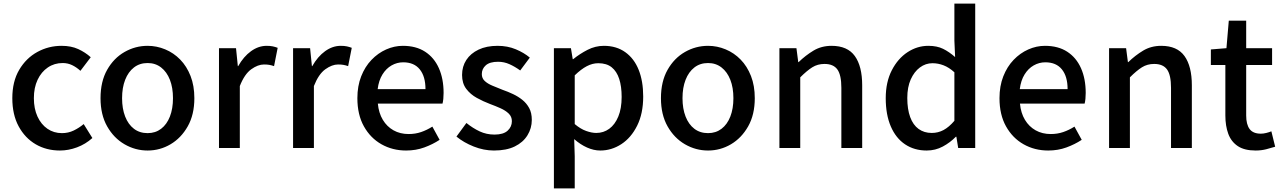

<svg xmlns="http://www.w3.org/2000/svg" viewBox="-20 -817 7076 1060"><path d="M311 14Q236 14 177 -20.5Q118 -55 83 -119.5Q48 -184 48 -275Q48 -367 86 -431.5Q124 -496 186 -530Q248 -564 320 -564Q373 -564 412 -546Q451 -528 481 -501L424 -426Q402 -446 378 -457.5Q354 -469 326 -469Q280 -469 244 -444.5Q208 -420 187.5 -376.5Q167 -333 167 -275Q167 -217 187 -173.5Q207 -130 242 -106Q277 -82 322 -82Q357 -82 387 -96.5Q417 -111 442 -132L490 -55Q452 -21 405 -3.5Q358 14 311 14Z M795 14Q727 14 667.5 -20.5Q608 -55 571.5 -119.5Q535 -184 535 -275Q535 -367 571.5 -431.5Q608 -496 667.5 -530Q727 -564 795 -564Q845 -564 892 -544.5Q939 -525 975 -488Q1011 -451 1032 -397.5Q1053 -344 1053 -275Q1053 -184 1016.5 -119.5Q980 -55 921.5 -20.5Q863 14 795 14ZM795 -82Q838 -82 869.5 -106Q901 -130 918 -173.5Q935 -217 935 -275Q935 -333 918 -376.5Q901 -420 869.5 -444.5Q838 -469 795 -469Q751 -469 719.5 -444.5Q688 -420 671 -376.5Q654 -333 654 -275Q654 -217 671 -173.5Q688 -130 719.5 -106Q751 -82 795 -82Z M1189 0V-551H1283L1293 -452H1295Q1325 -505 1366 -534.5Q1407 -564 1452 -564Q1472 -564 1486 -561Q1500 -558 1513 -553L1493 -452Q1478 -457 1466 -459Q1454 -461 1437 -461Q1404 -461 1367 -434.5Q1330 -408 1304 -342V0Z M1598 0V-551H1692L1702 -452H1704Q1734 -505 1775 -534.5Q1816 -564 1861 -564Q1881 -564 1895 -561Q1909 -558 1922 -553L1902 -452Q1887 -457 1875 -459Q1863 -461 1846 -461Q1813 -461 1776 -434.5Q1739 -408 1713 -342V0Z M2222 14Q2147 14 2086 -20.5Q2025 -55 1989 -119.5Q1953 -184 1953 -275Q1953 -342 1974 -395.5Q1995 -449 2031 -486.5Q2067 -524 2112 -544Q2157 -564 2204 -564Q2277 -564 2327 -531.5Q2377 -499 2403 -440.5Q2429 -382 2429 -304Q2429 -287 2427.5 -271.5Q2426 -256 2423 -245H2066Q2071 -193 2093.5 -155.5Q2116 -118 2152.5 -97.5Q2189 -77 2236 -77Q2273 -77 2305 -88Q2337 -99 2367 -118L2407 -45Q2369 -20 2322.5 -3Q2276 14 2222 14ZM2065 -325H2329Q2329 -395 2297.5 -434Q2266 -473 2206 -473Q2172 -473 2142 -456Q2112 -439 2091.5 -406Q2071 -373 2065 -325Z M2707 14Q2651 14 2595.5 -8Q2540 -30 2500 -63L2555 -138Q2591 -109 2628.5 -91.5Q2666 -74 2710 -74Q2759 -74 2782.5 -95.5Q2806 -117 2806 -148Q2806 -173 2788.5 -190Q2771 -207 2743 -219.5Q2715 -232 2685 -243Q2648 -257 2612.5 -276.5Q2577 -296 2554 -326.5Q2531 -357 2531 -403Q2531 -450 2554.5 -486Q2578 -522 2622 -543Q2666 -564 2727 -564Q2782 -564 2827.5 -545Q2873 -526 2905 -499L2852 -428Q2823 -449 2793 -462.5Q2763 -476 2730 -476Q2684 -476 2662 -456.5Q2640 -437 2640 -408Q2640 -385 2656 -370Q2672 -355 2698.5 -344Q2725 -333 2755 -321Q2784 -311 2812.5 -297.5Q2841 -284 2864 -265.5Q2887 -247 2901.5 -220.5Q2916 -194 2916 -155Q2916 -109 2892 -70Q2868 -31 2822 -8.5Q2776 14 2707 14Z M3038 223V-551H3132L3142 -490H3144Q3181 -520 3224 -542Q3267 -564 3314 -564Q3383 -564 3432 -529Q3481 -494 3506 -431.5Q3531 -369 3531 -284Q3531 -190 3497.5 -123Q3464 -56 3410 -21Q3356 14 3294 14Q3258 14 3221 -2.5Q3184 -19 3150 -49L3153 45V223ZM3272 -83Q3312 -83 3343.5 -106Q3375 -129 3393.5 -173.5Q3412 -218 3412 -282Q3412 -340 3398.5 -381.5Q3385 -423 3357 -445.5Q3329 -468 3283 -468Q3251 -468 3219.5 -451.5Q3188 -435 3153 -401V-132Q3185 -105 3216 -94Q3247 -83 3272 -83Z M3889 14Q3821 14 3761.5 -20.5Q3702 -55 3665.5 -119.5Q3629 -184 3629 -275Q3629 -367 3665.5 -431.5Q3702 -496 3761.5 -530Q3821 -564 3889 -564Q3939 -564 3986 -544.5Q4033 -525 4069 -488Q4105 -451 4126 -397.5Q4147 -344 4147 -275Q4147 -184 4110.5 -119.5Q4074 -55 4015.5 -20.5Q3957 14 3889 14ZM3889 -82Q3932 -82 3963.5 -106Q3995 -130 4012 -173.5Q4029 -217 4029 -275Q4029 -333 4012 -376.5Q3995 -420 3963.5 -444.5Q3932 -469 3889 -469Q3845 -469 3813.5 -444.5Q3782 -420 3765 -376.5Q3748 -333 3748 -275Q3748 -217 3765 -173.5Q3782 -130 3813.5 -106Q3845 -82 3889 -82Z M4283 0V-551H4377L4387 -474H4389Q4427 -511 4471 -537.5Q4515 -564 4571 -564Q4659 -564 4699.5 -507.5Q4740 -451 4740 -346V0H4625V-332Q4625 -403 4603 -433.5Q4581 -464 4532 -464Q4494 -464 4464.5 -445.5Q4435 -427 4398 -390V0Z M5096 14Q5028 14 4977 -20Q4926 -54 4898 -119Q4870 -184 4870 -275Q4870 -364 4903.5 -429Q4937 -494 4990.5 -529Q5044 -564 5105 -564Q5153 -564 5186.5 -547.5Q5220 -531 5253 -502L5249 -593V-797H5364V0H5270L5260 -62H5257Q5226 -30 5185 -8Q5144 14 5096 14ZM5124 -83Q5159 -83 5189 -99Q5219 -115 5249 -150V-418Q5219 -445 5189 -456.5Q5159 -468 5128 -468Q5090 -468 5058.5 -444.5Q5027 -421 5008 -378.5Q4989 -336 4989 -276Q4989 -214 5005 -170.5Q5021 -127 5051.5 -105Q5082 -83 5124 -83Z M5767 14Q5692 14 5631 -20.5Q5570 -55 5534 -119.5Q5498 -184 5498 -275Q5498 -342 5519 -395.5Q5540 -449 5576 -486.5Q5612 -524 5657 -544Q5702 -564 5749 -564Q5822 -564 5872 -531.5Q5922 -499 5948 -440.5Q5974 -382 5974 -304Q5974 -287 5972.5 -271.5Q5971 -256 5968 -245H5611Q5616 -193 5638.5 -155.5Q5661 -118 5697.5 -97.5Q5734 -77 5781 -77Q5818 -77 5850 -88Q5882 -99 5912 -118L5952 -45Q5914 -20 5867.5 -3Q5821 14 5767 14ZM5610 -325H5874Q5874 -395 5842.5 -434Q5811 -473 5751 -473Q5717 -473 5687 -456Q5657 -439 5636.5 -406Q5616 -373 5610 -325Z M6103 0V-551H6197L6207 -474H6209Q6247 -511 6291 -537.5Q6335 -564 6391 -564Q6479 -564 6519.5 -507.5Q6560 -451 6560 -346V0H6445V-332Q6445 -403 6423 -433.5Q6401 -464 6352 -464Q6314 -464 6284.5 -445.5Q6255 -427 6218 -390V0Z M6912 14Q6850 14 6813.5 -10.5Q6777 -35 6761 -78.5Q6745 -122 6745 -180V-458H6665V-544L6751 -551L6764 -703H6860V-551H7003V-458H6860V-179Q6860 -130 6879 -104.5Q6898 -79 6941 -79Q6955 -79 6971 -83Q6987 -87 6999 -92L7020 -7Q6998 0 6970.5 7Q6943 14 6912 14Z"/></svg>

Font: Noto Sans KR Medium
Style: Regular
Weight: 500
Designer: Ryoko NISHIZUKA  (kana, bopomofo & ideographs); Paul D. Hunt (Latin, Greek & Cyrillic); Sandoll Communications , Soo-you
Foundry: Adobe
Version: Version 2.004-H2;hotconv 1.0.118;makeotfexe 2.5.65603